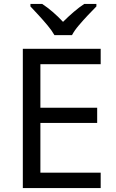

<svg xmlns="http://www.w3.org/2000/svg" viewBox="-20 -964 596 984"><path d="M496 0H97V-714H496V-635H187V-412H478V-334H187V-79H496ZM259 -784Q246 -807 224 -833.5Q202 -860 178 -886Q154 -912 136 -931V-944H196Q222 -927 250 -903Q278 -879 303 -852Q330 -879 358 -903Q386 -927 412 -944H474V-931Q455 -912 430.5 -886Q406 -860 383.5 -833.5Q361 -807 349 -784Z"/></svg>

Font: Noto Sans Georgian
Style: Regular
Weight: 400
Designer: Monotype Design Team, Akaki Razmadze
Foundry: Google LLC
Version: Version 2.002